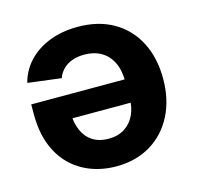

<svg xmlns="http://www.w3.org/2000/svg" viewBox="-86 -638 757 736"><g transform="rotate(-15 292.0 -269.5)"><path d="M282.7 -546.9Q364.7 -546.9 424.3 -512.5Q483.9 -478 516.1 -415.8Q548.3 -353.5 548.3 -270Q548.3 -188 516.1 -125Q483.9 -62 425.5 -26.9Q367.2 8.3 289.1 8.3Q234.9 8.3 188.2 -9.5Q141.6 -27.3 106.9 -62Q72.3 -96.7 53.2 -147.7Q34.2 -198.7 34.2 -265.1V-305.7H491.2V-213.4H104.5L171.9 -237.3Q171.9 -196.3 185.3 -165.5Q198.7 -134.8 224.6 -118.2Q250.5 -101.6 287.6 -101.6Q324.7 -101.6 351.1 -118.4Q377.4 -135.3 391.4 -164.8Q405.3 -194.3 405.3 -232.9V-296.9Q405.3 -342.3 389.9 -373.5Q374.5 -404.8 346.4 -421.1Q318.4 -437.5 279.8 -437.5Q253.4 -437.5 231.9 -429.9Q210.4 -422.4 195.6 -407.7Q180.7 -393.1 173.3 -372.6L41 -389.2Q53.2 -436.5 86.4 -471.9Q119.6 -507.3 169.7 -527.1Q219.7 -546.9 282.7 -546.9Z"/></g></svg>

Font: Inter 20pt
Style: Bold
Weight: 700
Version: Version 4.001;git-66647c0bb